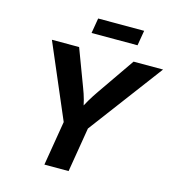

<svg xmlns="http://www.w3.org/2000/svg" viewBox="-130 -1030 1042 1140"><g transform="rotate(15 391.0 -460.0)"><path d="M247.8 0 293.2 -273.6 99 -727.5H266.3L351.5 -500.8Q364.9 -466.6 374 -433.1Q383.1 -399.5 390.9 -352.8H358.3Q381 -400 401 -433.7Q421 -467.5 444.3 -500.8L601 -727.5H782.3L441.9 -273.6L396.5 0ZM614.3 -920.5 598.6 -827.4H316L331.7 -920.5Z"/></g></svg>

Font: Inter Variable
Style: Italic
Weight: 400
Italic angle: -9.39999°
Designer: Rasmus Andersson
Foundry: rsms
Version: Version 4.001;git-9221beed3